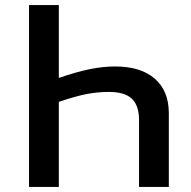

<svg xmlns="http://www.w3.org/2000/svg" viewBox="-20 -734 751 754"><path d="M211 0V-334Q279 -357 322 -365Q365 -373 408 -373Q470 -373 498 -346Q526 -319 526 -263V0H643V-289Q643 -377 588 -425Q533 -473 432 -473Q385 -473 333 -462.5Q281 -452 211 -428V-714H94V0Z"/></svg>

Font: OpenSansMMV
Style: Semibold
Weight: 600
Designer: Steve Matteson
Foundry: Ascender Corporation
Version: Version 6.000